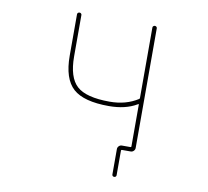

<svg xmlns="http://www.w3.org/2000/svg" viewBox="-93 -856 1186 1095"><g transform="rotate(10 500.0 -308.5)"><path d="M625 124V-23.4Q625 -33.2 632.3 -40.5Q639.6 -47.9 649.4 -47.9H700.2Q704.1 -47.9 704.1 -52.7V-294.9Q704.1 -299.8 701.2 -296.9L697.3 -294.9Q632.8 -256.8 537.1 -256.8Q391.6 -256.8 330.1 -311.5Q267.6 -367.2 267.6 -502V-741.2Q267.6 -746.1 271.5 -749.5Q275.4 -752.9 280.3 -752.9Q285.2 -752.9 289.1 -749.5Q293 -746.1 293 -741.2V-502Q293 -379.9 346.7 -331.1Q400.4 -282.2 537.1 -282.2Q631.8 -282.2 701.2 -327.1Q704.1 -329.1 704.1 -334V-741.2Q704.1 -746.1 708 -749.5Q711.9 -752.9 716.8 -752.9Q721.7 -752.9 725.6 -749.5Q729.5 -746.1 729.5 -741.2V-47.9Q729.5 -38.1 722.2 -30.8Q714.8 -23.4 705.1 -23.4H654.3Q649.4 -23.4 649.4 -18.6V124Q649.4 128.9 646 132.3Q642.6 135.7 637.2 135.7Q631.8 135.7 628.4 132.3Q625 128.9 625 124Z"/></g></svg>

Font: Rounded-X Mgen+ 1m thin
Style: Regular
Weight: 100
Designer: [Source Han Sans]
Ryoko NISHIZUKA  (kana & ideographs); Paul D. Hunt (Latin, Greek & Cyrillic); Wenlong ZHANG  (bopomofo
Version: Version 1.059.20150602